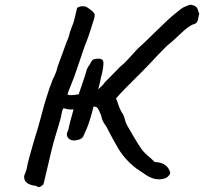

<svg xmlns="http://www.w3.org/2000/svg" viewBox="-20 -710 838 788"><path d="M792 -671Q792 -669 794.5 -661.5Q797 -654 798 -653Q795 -646 794 -636.5Q793 -627 788.5 -619.5Q784 -612 770 -609Q751 -599 734.5 -584Q718 -569 701 -553Q691 -543 679.5 -534Q668 -525 658 -515L624 -480Q611 -466 595 -449Q579 -432 564.5 -417.5Q550 -403 540 -393Q518 -371 496.5 -349.5Q475 -328 456 -306L463 -289Q467 -275 472.5 -263Q478 -251 484 -242Q489 -233 490.5 -227Q492 -221 494 -214Q496 -207 503 -193Q517 -170 530 -147Q543 -124 559 -101Q570 -85 584.5 -73Q599 -61 613 -47Q615 -45 618 -45Q621 -45 627 -44Q665 -39 677 -7Q681 3 674 9Q668 18 657 22Q646 26 632 26Q619 26 606 21.5Q593 17 582 10L551 -11Q541 -17 531.5 -25Q522 -33 512 -42Q482 -72 464.5 -102Q447 -132 426 -172Q419 -188 410 -200Q401 -212 397 -228Q396 -234 393.5 -240Q391 -246 387 -255Q383 -264 379 -268Q375 -272 364 -273Q357 -244 349 -218.5Q341 -193 335 -180Q326 -160 321.5 -150Q317 -140 300 -136Q276 -129 262 -141.5Q248 -154 260 -176Q261 -179 264 -193.5Q267 -208 272.5 -227Q278 -246 282 -261Q270 -260 260 -261.5Q250 -263 242 -266Q239 -265 237.5 -261Q236 -257 235 -254Q231 -229 222 -200Q213 -171 204.5 -142Q196 -113 190 -87L161 36Q160 39 159.5 41.5Q159 44 158 47Q147 57 141 57.5Q135 58 131.5 55Q128 52 122 52Q114 51 105 48Q96 45 90 40Q84 35 81.5 29Q79 23 79 15Q79 11 81 7Q86 -4 89 -15.5Q92 -27 94 -40Q96 -49 101.5 -68.5Q107 -88 113 -109.5Q119 -131 124.5 -149Q130 -167 133 -176Q139 -196 145 -218.5Q151 -241 157 -263Q163 -286 170 -307.5Q177 -329 184 -351Q189 -362 192.5 -373.5Q196 -385 203 -397Q207 -406 210.5 -415.5Q214 -425 216 -435Q217 -439 222.5 -453Q228 -467 234 -484.5Q240 -502 245.5 -516Q251 -530 252 -534Q257 -545 261 -556Q265 -567 267 -579Q269 -583 271 -588.5Q273 -594 274 -598Q275 -602 276 -603Q280 -611 283.5 -624Q287 -637 290 -650.5Q293 -664 295 -672Q296 -677 299 -679.5Q302 -682 312 -684Q321 -685 328.5 -683.5Q336 -682 342 -677Q364 -662 367.5 -653.5Q371 -645 363 -623Q356 -602 349.5 -580.5Q343 -559 334 -537Q328 -523 320.5 -500Q313 -477 305 -454L285 -396L261 -335Q259 -330 258 -326Q257 -322 258 -322Q261 -319 274 -319.5Q287 -320 303 -323Q311 -347 320.5 -374.5Q330 -402 334 -417Q337 -431 349 -446Q354 -458 359.5 -463Q365 -468 377 -469Q400 -471 403.5 -459Q407 -447 399 -410Q395 -396 391.5 -378.5Q388 -361 383 -343Q391 -351 398.5 -358Q406 -365 411 -373Q415 -377 427 -389Q439 -401 452 -414.5Q465 -428 472 -435Q492 -451 509 -470.5Q526 -490 544 -509Q565 -528 577 -539.5Q589 -551 599 -561Q607 -568 614.5 -576Q622 -584 631 -592Q650 -611 668.5 -628Q687 -645 706 -660Q714 -667 723.5 -674Q733 -681 745 -685Q749 -687 754.5 -689Q760 -691 766 -690Q786 -687 792 -671Z"/></svg>

Font: Caveat SemiBold
Style: Regular
Weight: 600
Designer: Pablo Impallari
Foundry: Pablo Impallari
Version: Version 2.000